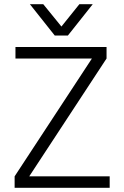

<svg xmlns="http://www.w3.org/2000/svg" viewBox="-20 -899 595 919"><path d="M305 -729H242L123 -879H187L274 -772L360 -879H424ZM505 0H50V-55L420 -619H54V-674H490V-619L120 -55H505Z"/></svg>

Font: Hind Kochi Light
Style: Regular
Weight: 300
Designer: Dhruvi Tolia
Foundry: Indian Type Foundry
Version: Version 0.702;PS 1.0;hotconv 1.0.81;makeotf.lib2.5.63406